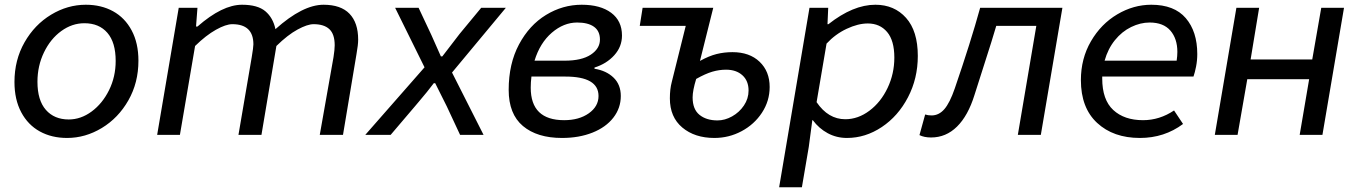

<svg xmlns="http://www.w3.org/2000/svg" viewBox="-20 -569 5728 810"><path d="M41 -223Q41 -316 83.5 -390.5Q126 -465 195.5 -507Q265 -549 342 -549Q407 -549 457 -521.5Q507 -494 535.5 -440.5Q564 -387 564 -313Q564 -220 521.5 -145.5Q479 -71 409.5 -29Q340 13 263 13Q198 13 148 -14.5Q98 -42 69.5 -95.5Q41 -149 41 -223ZM468 -312Q468 -390 433 -430.5Q398 -471 336 -471Q284 -471 238.5 -438Q193 -405 165.5 -348Q138 -291 138 -224Q138 -146 173.5 -105.5Q209 -65 270 -65Q321 -65 366.5 -98.5Q412 -132 440 -188.5Q468 -245 468 -312Z M734 -536H813L807 -457H813Q918 -549 1001 -549Q1067 -549 1099.5 -521.5Q1132 -494 1142 -446Q1257 -549 1345 -549Q1418 -549 1454.5 -511Q1491 -473 1491 -402Q1491 -380 1484 -341L1427 0H1329L1387 -328Q1392 -360 1392 -378Q1392 -425 1369.5 -446Q1347 -467 1303 -467Q1277 -467 1235.5 -444.5Q1194 -422 1146 -375L1083 0H986L1042 -328Q1049 -370 1049 -382Q1049 -467 960 -467Q933 -467 891 -443.5Q849 -420 803 -375L739 0H643Z M1771 -285 1647 -536H1746L1800 -421L1840 -331H1846Q1899 -400 1919 -426L2010 -536H2114L1887 -263L2020 0H1921L1865 -120L1816 -218H1810Q1783 -182 1747 -140L1731 -121L1628 0H1521Z M2126 -190Q2126 -300 2169.5 -381.5Q2213 -463 2283.5 -506Q2354 -549 2434 -549Q2513 -549 2558.5 -515Q2604 -481 2604 -419Q2604 -372 2571.5 -336Q2539 -300 2488 -284V-279Q2538 -271 2568.5 -241.5Q2599 -212 2599 -164Q2599 -113 2567.5 -72.5Q2536 -32 2479.5 -9.5Q2423 13 2351 13Q2246 13 2186 -37.5Q2126 -88 2126 -190ZM2505 -164Q2505 -246 2365 -246H2222Q2219 -222 2219 -199Q2219 -62 2360 -62Q2423 -62 2464 -91Q2505 -120 2505 -164ZM2362 -313Q2434 -313 2472.5 -338.5Q2511 -364 2511 -402Q2511 -438 2486 -456Q2461 -474 2415 -474Q2358 -474 2308 -431Q2258 -388 2235 -313Z M2806 -154Q2806 -193 2814 -223L2873 -460H2679L2691 -536H2989L2933 -312Q2971 -333 3003 -341Q3035 -349 3070 -349Q3142 -349 3184.5 -308.5Q3227 -268 3227 -202Q3227 -143 3194.5 -93.5Q3162 -44 3108.5 -15.5Q3055 13 2994 13Q2911 13 2858.5 -31Q2806 -75 2806 -154ZM3138 -187Q3138 -228 3112 -251.5Q3086 -275 3043 -275Q3014 -275 2985 -266.5Q2956 -258 2917 -236Q2902 -187 2902 -158Q2902 -108 2931 -84.5Q2960 -61 3007 -61Q3038 -61 3068.5 -78Q3099 -95 3118.5 -124Q3138 -153 3138 -187Z M3395 -536H3474L3471 -467H3475Q3579 -549 3673 -549Q3753 -549 3802.5 -493.5Q3852 -438 3852 -333Q3852 -238 3810.5 -158.5Q3769 -79 3700 -33Q3631 13 3553 13Q3509 13 3472 -7Q3435 -27 3409 -62H3407L3392 51L3363 221H3267ZM3753 -326Q3753 -398 3722.5 -434Q3692 -470 3641 -470Q3600 -470 3552 -447.5Q3504 -425 3467 -385L3425 -138Q3474 -66 3546 -66Q3600 -66 3648 -102Q3696 -138 3724.5 -198Q3753 -258 3753 -326Z M3859 1 3883 -86Q3895 -82 3910 -82Q3941 -82 3964 -108.5Q3987 -135 4008 -196Q4075 -391 4115 -536H4462L4371 0H4274L4352 -460H4183Q4169 -411 4128 -284L4091 -168Q4064 -81 4017.5 -35Q3971 11 3908 11Q3879 11 3859 1Z M4540 -231Q4540 -322 4582.5 -395Q4625 -468 4693.5 -508.5Q4762 -549 4837 -549Q4934 -549 4982.5 -492.5Q5031 -436 5031 -341Q5031 -314 5026 -288.5Q5021 -263 5015 -246H4630V-238Q4630 -148 4676.5 -105Q4723 -62 4802 -62Q4872 -62 4933 -103L4971 -46Q4892 13 4789 13Q4677 13 4608.5 -50.5Q4540 -114 4540 -231ZM4944 -313Q4947 -333 4947 -350Q4947 -406 4917.5 -440Q4888 -474 4830 -474Q4791 -474 4752 -455Q4713 -436 4683.5 -399.5Q4654 -363 4640 -313Z M5196 -536H5292L5256 -318H5516L5554 -536H5650L5559 0H5463L5503 -235H5242L5201 0H5105Z"/></svg>

Font: Nebula Sans Medium
Style: Regular
Weight: 500
Italic angle: -9°
Designer: Paul D. Hunt for Adobe (as Source Sans)
Foundry: Nebula Entertainment & Broadcasting LLC
Version: Version 1.010